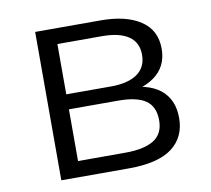

<svg xmlns="http://www.w3.org/2000/svg" viewBox="-64 -597 736 669"><g transform="rotate(-10 304.0 -262.5)"><path d="M101 0V-525H333Q422 -525 473.5 -491Q525 -457 525 -391Q525 -327 476 -292.5Q427 -258 347 -258L361 -279Q455 -279 499 -244Q543 -209 543 -143Q543 -75 493.5 -37.5Q444 0 340 0ZM170 -56H337Q404 -56 438.5 -77.5Q473 -99 473 -147Q473 -195 442 -217Q411 -239 344 -239H170ZM170 -292H328Q389 -292 421.5 -315Q454 -338 454 -382Q454 -426 421.5 -448Q389 -470 328 -470H170Z"/></g></svg>

Font: MOST Montserrat
Style: Regular
Weight: 400
Designer: Julieta Ulanovsky
Foundry: Julieta Ulanovsky
Version: Version 8.000;March 11, 2024;FontCreator 15.0.0.2926 64-bit